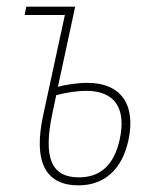

<svg xmlns="http://www.w3.org/2000/svg" viewBox="-20 -547 463 577"><path d="M216 10C293 10 347 -37 366 -126C389 -233 343 -298 243 -298C212 -298 174 -292 154 -286L206 -527H59L54 -502H175L110 -202C79 -60 117 10 216 10ZM138 -209 149 -261C174 -268 211 -274 239 -274C324 -274 360 -223 340 -129C323 -51 282 -14 217 -14C136 -14 108 -70 138 -209Z"/></svg>

Font: Noto Sans Condensed Thin
Style: Italic
Weight: 100
Width: 3
Italic angle: -12°
Designer: Monotype Design Team
Foundry: Monotype Imaging Inc.
Version: Version 2.013